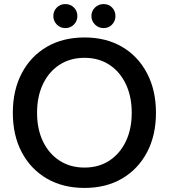

<svg xmlns="http://www.w3.org/2000/svg" viewBox="-20 -906 829 943"><path d="M395 17Q289 17 210 -29Q131 -75 87 -158Q43 -241 43 -352Q43 -463 87 -546.5Q131 -630 210 -676Q289 -722 395 -722Q501 -722 579.5 -676Q658 -630 702 -546.5Q746 -463 746 -352Q746 -241 702 -158Q658 -75 579.5 -29Q501 17 395 17ZM395 -83Q465 -83 517 -117Q569 -151 598 -211.5Q627 -272 627 -352Q627 -432 598 -493Q569 -554 517 -588Q465 -622 395 -622Q325 -622 272.5 -588Q220 -554 191 -493Q162 -432 162 -352Q162 -272 191 -211.5Q220 -151 272.5 -117Q325 -83 395 -83ZM301 -768Q276 -768 259 -785.5Q242 -803 242 -827Q242 -852 259 -869Q276 -886 301 -886Q326 -886 343 -869Q360 -852 360 -827Q360 -803 343 -785.5Q326 -768 301 -768ZM489 -768Q464 -768 446.5 -785.5Q429 -803 429 -827Q429 -852 446.5 -869Q464 -886 489 -886Q514 -886 530.5 -869Q547 -852 547 -827Q547 -803 530.5 -785.5Q514 -768 489 -768Z"/></svg>

Font: TikTok Sans 24pt Medium
Style: Regular
Weight: 500
Version: Version 4.000